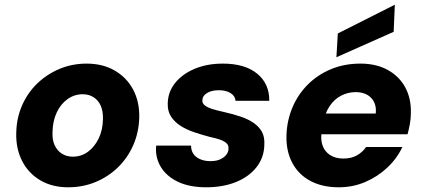

<svg xmlns="http://www.w3.org/2000/svg" viewBox="-20 -783 1803 815"><path d="M269 12Q201 12 150.5 -18Q100 -48 73.5 -100.5Q47 -153 49 -219Q50 -281 73.5 -335Q97 -389 138 -428.5Q179 -468 232.5 -490.5Q286 -513 348 -513Q416 -513 467 -483.5Q518 -454 545.5 -402Q573 -350 571 -282Q569 -220 545.5 -166.5Q522 -113 481 -73Q440 -33 386 -10.5Q332 12 269 12ZM289 -118Q325 -118 353 -138.5Q381 -159 398.5 -194.5Q416 -230 417 -277Q418 -311 407.5 -334.5Q397 -358 377 -370.5Q357 -383 331 -383Q296 -383 267 -362.5Q238 -342 221 -306Q204 -270 203 -224Q201 -190 212 -166.5Q223 -143 243 -130.5Q263 -118 289 -118Z M855 12Q784 12 735 -11.5Q686 -35 662 -75.5Q638 -116 643 -165H791Q791 -145 800.5 -130.5Q810 -116 829 -107.5Q848 -99 873 -99Q898 -99 914.5 -106.5Q931 -114 940.5 -126Q950 -138 950 -152Q951 -167 940.5 -176Q930 -185 912 -191Q894 -197 870 -202Q836 -211 803.5 -222Q771 -233 745.5 -249.5Q720 -266 705.5 -289Q691 -312 692 -344Q693 -393 723.5 -431Q754 -469 806.5 -491Q859 -513 926 -513Q1020 -513 1072 -470Q1124 -427 1123 -355H980Q978 -376 958.5 -388Q939 -400 909 -400Q878 -400 858.5 -388Q839 -376 839 -357Q838 -345 849 -336Q860 -327 880.5 -320.5Q901 -314 929 -308Q969 -299 1001.5 -288Q1034 -277 1057 -261Q1080 -245 1092 -223Q1104 -201 1102 -168Q1101 -114 1068.5 -73Q1036 -32 981 -10Q926 12 855 12Z M1418 12Q1348 12 1297.5 -15Q1247 -42 1220.5 -92Q1194 -142 1196 -209Q1198 -271 1221 -326Q1244 -381 1285.5 -423Q1327 -465 1384 -489Q1441 -513 1510 -513Q1577 -513 1626 -486Q1675 -459 1700.5 -411.5Q1726 -364 1724 -302Q1724 -278 1719.5 -255Q1715 -232 1710 -213H1301L1317 -301H1575Q1578 -330 1567.5 -350.5Q1557 -371 1537 -381.5Q1517 -392 1490 -392Q1458 -392 1429 -377.5Q1400 -363 1379.5 -333Q1359 -303 1351 -257L1346 -228Q1340 -194 1348.5 -167.5Q1357 -141 1380 -125.5Q1403 -110 1438 -110Q1471 -110 1495 -123.5Q1519 -137 1534 -159H1688Q1665 -110 1624 -71.5Q1583 -33 1530.5 -10.5Q1478 12 1418 12ZM1408 -540 1414 -641 1656 -763 1651 -648Z"/></svg>

Font: DM Sans 18pt Black
Style: Italic
Weight: 900
Italic angle: -10°
Designer: Colophon Foundry, Jonny Pinhorn
Foundry: Colophon Foundry
Version: Version 4.004;gftools[0.9.30]